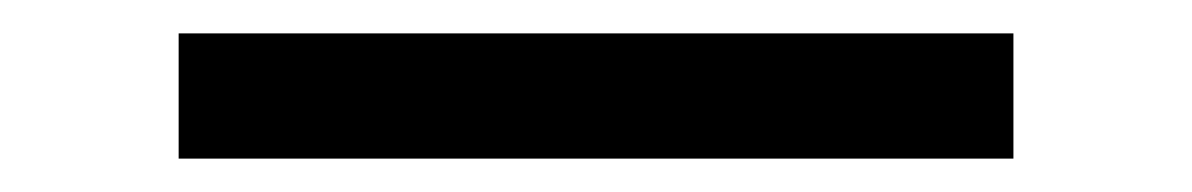

<svg xmlns="http://www.w3.org/2000/svg" viewBox="-20 -20 714 115"><path d="M87 75V0H587V75Z"/></svg>

Font: Orkney Medium
Style: Regular
Weight: 500
Designer: Samuel Oakes and Alfredo Marco Pradil
Foundry: Alfredo Marco Pradil
Version: 1.0; ttfautohint (v1.5)